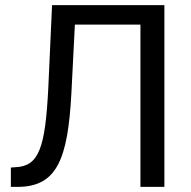

<svg xmlns="http://www.w3.org/2000/svg" viewBox="-20 -731 748 751"><path d="M183.6 -710.9 168.9 -386.7C157.2 -153.3 132.3 -81.1 41.5 -77.1L22.5 -75.7V0H48.3C202.1 0 245.6 -106.9 259.3 -367.7L272.9 -634.8H529.3V0H623V-710.9Z"/></svg>

Font: Bert Sans
Style: Regular
Weight: 400
Designer: Christian Robertson (Google), Cristiano Sobral
Foundry: Google, Cristiano Sobral
Version: Version 3.101